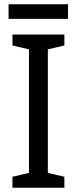

<svg xmlns="http://www.w3.org/2000/svg" viewBox="-20 -875 358 895"><path d="M280 0H38V-51L115 -69V-645L38 -663V-714H280V-663L203 -645V-69L280 -51ZM297 -855V-787H20V-855Z"/></svg>

Font: Noto Sans Khmer SemiCondensed
Style: Regular
Weight: 400
Width: 4
Designer: Danh Hong and the Monotype Design Team
Foundry: Monotype Imaging Inc.
Version: Version 2.004; ttfautohint (v1.8.4.7-5d5b)